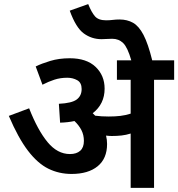

<svg xmlns="http://www.w3.org/2000/svg" viewBox="-20 -916 869 936"><path d="M502 -214Q502 -143 456 -105.5Q410 -68 329 -68Q268 -68 216 -93.5Q164 -119 116.5 -181Q69 -243 23 -351L122 -388Q164 -281 212 -223Q260 -165 321 -165Q353 -165 371 -181Q389 -197 389 -229Q389 -258 377 -281.5Q365 -305 343 -326Q311 -319 273 -318L267 -410Q330 -413 354 -431Q378 -449 378 -482Q378 -513 356.5 -525Q335 -537 308 -537Q274 -537 245 -527.5Q216 -518 187 -503L154 -592Q182 -606 225 -619Q268 -632 320 -632Q402 -632 446 -590Q490 -548 490 -484Q490 -409 432 -364Q438 -359 444 -352Q459 -350 475.5 -349Q492 -348 510 -348Q541 -348 566.5 -351Q592 -354 617 -362V-527H550V-622H620Q602 -685 580.5 -706Q559 -727 527 -727Q513 -727 500 -726Q487 -725 475 -725Q427 -725 388.5 -753Q350 -781 320 -864L410 -896Q426 -856 443 -836.5Q460 -817 497 -817Q515 -817 530 -819Q545 -821 563 -821Q600 -821 628.5 -805Q657 -789 679.5 -746Q702 -703 722 -622H829V-527H731V0H617V-265Q595 -258 572.5 -255.5Q550 -253 525 -253Q512 -253 497 -255Q502 -234 502 -214Z"/></svg>

Font: Noto Sans Devanagari UI SemiBold
Style: Regular
Weight: 600
Designer: Jelle Bosma - Monotype Design Team
Foundry: Monotype Imaging Inc.
Version: Version 2.003; ttfautohint (v1.8.4.7-5d5b)